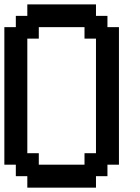

<svg xmlns="http://www.w3.org/2000/svg" viewBox="-20 -862 644 882"><path d="M262.7 0H105.5V-26.4V-52.7H79.1H52.7V-79.1V-105.5H26.4H0V-420.9V-737.3H26.4H52.7V-762.7V-789.1H79.1H105.5V-815.4V-841.8H262.7H420.9V-815.4V-789.1H447.3H473.6V-762.7V-737.3H500H526.4V-420.9V-105.5H500H473.6V-79.1V-52.7H447.3H420.9V-26.4V0ZM262.7 -105.5H368.2V-131.8V-158.2H394.5H420.9V-420.9V-684.6H394.5H368.2V-710.9V-737.3H262.7H158.2V-710.9V-684.6H131.8H105.5V-420.9V-158.2H131.8H158.2V-131.8V-105.5Z"/></svg>

Font: VCR Jazz Mono
Style: Regular
Weight: 400
Version: Version 3.1